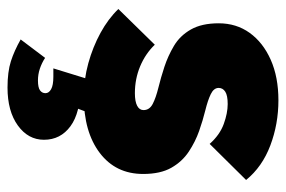

<svg xmlns="http://www.w3.org/2000/svg" viewBox="-145 -399 761 511"><g transform="rotate(90 235.5 -143.5)"><path d="M237 14Q192 14 148.5 2Q105 -10 67.5 -30.5Q30 -51 4 -78L99 -175Q123 -150 156.5 -136Q190 -122 228 -122Q250 -122 261.5 -128Q273 -134 273 -145Q273 -161 256.5 -169.5Q240 -178 213.5 -184.5Q187 -191 158 -200.5Q129 -210 102 -226Q75 -242 58.5 -271Q42 -300 42 -345Q42 -392 67.5 -427.5Q93 -463 139 -483.5Q185 -504 247 -504Q310 -504 367 -482.5Q424 -461 459 -418L363 -321Q339 -348 310 -358.5Q281 -369 257 -369Q234 -369 224 -362.5Q214 -356 214 -345Q214 -332 230.5 -324Q247 -316 273.5 -309.5Q300 -303 328.5 -293Q357 -283 383.5 -265.5Q410 -248 426.5 -219Q443 -190 443 -144Q443 -71 387 -28.5Q331 14 237 14ZM213 217Q171 217 143 208Q115 199 85 182L134 117Q148 126 163 131Q178 136 194 136Q213 136 220.5 130.5Q228 125 228 116Q228 107 217.5 101Q207 95 184 95H162L195 -12H285L257 62L211 23Q280 23 316 49.5Q352 76 352 120Q352 162 314 189.5Q276 217 213 217Z"/></g></svg>

Font: Outfit ExtraBold
Style: Regular
Weight: 800
Designer: Rodrigo Fuenzalida
Foundry: fragTYPE
Version: Version 1.100;gftools[0.9.27]